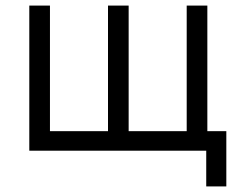

<svg xmlns="http://www.w3.org/2000/svg" viewBox="-20 -540 861 688"><path d="M719 128H791V-70H723V-520H649V-70H441V-520H367V-70H159V-520H85V0H719Z"/></svg>

Font: Fixel Variable
Style: Regular
Weight: 100
Width: 3
Designer: AlfaBravo + MacPaw
Foundry: Kyrylo Tkachov, Marchela Mozhyna, Serhii Makarenko, Maria Weinstein, Zakhar Kryvoshyya
Version: Version 1.211